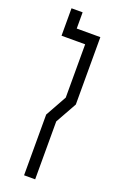

<svg xmlns="http://www.w3.org/2000/svg" viewBox="-142 -753 488 792"><g transform="rotate(20 102.5 -357.0)"><path d="M77.9 -266.6 129.9 -359.9V-593.9H26.2V-714.3H75V-643.1H178.7V-347.4L126.6 -254.1V0H77.9Z"/></g></svg>

Font: Marapfhont
Style: Book
Weight: 400
Version: Version 0.15